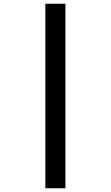

<svg xmlns="http://www.w3.org/2000/svg" viewBox="-20 -777 591 1024"><path d="M222 227V-757H329V227Z"/></svg>

Font: BC Sans
Style: Bold Italic
Weight: 700
Italic angle: -12°
Designer: Monotype Design Team
Province of B.C.
Foundry: Monotype Imaging Inc.
Version: Version 2.000;GOOG;noto-source:20170915:90ef993387c0